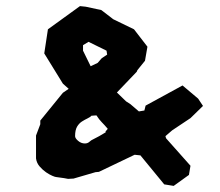

<svg xmlns="http://www.w3.org/2000/svg" viewBox="-20 -527 721 629"><path d="M645 -180 629 -204 578 -247 457 -181 453 -165 435 -162 407 -186 393 -195 363 -224 428 -292 430 -297 455 -328 463 -374 419 -431 351 -464 312 -494 261 -505 242 -507 137 -431 125 -352 186 -253 205 -236 186 -223 112 -132V-120L98 -83V-8Q100 7 110 18.5Q120 30 131 37.5Q142 45 151.5 49Q161 53 164 53Q169 54 178.5 55Q188 56 203 59L221 58L293 37L304 36L421 -20L440 -18L518 77L549 82L599 46L604 16L524 -74L522 -81L544 -100L604 -140ZM313 -336 300 -321 277 -310 252 -361V-379L270 -390L329 -361L331 -348ZM333 -105Q332 -103 329 -100L326 -97V-94H327L305 -81L284 -70Q279 -68 273 -62.5Q267 -57 258 -57Q246 -57 236 -65.5Q226 -74 226 -81Q226 -101 232.5 -112Q239 -123 248.5 -129Q258 -135 266.5 -139Q275 -143 280 -148H283Q285 -148 288 -148.5Q291 -149 296 -149Q305 -135 313.5 -126.5Q322 -118 333 -105Z"/></svg>

Font: Dokdo
Style: Regular
Weight: 400
Version: Version 2.00